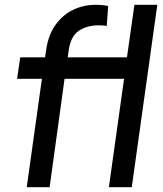

<svg xmlns="http://www.w3.org/2000/svg" viewBox="-20 -777 676 797"><path d="M91 0 154 -450H51L64 -539H167L172 -572Q181 -633 211 -674.5Q241 -716 284 -736.5Q327 -757 377 -757Q406 -757 429 -752L423 -669Q415 -671 404.5 -671.5Q394 -672 390 -672Q341 -672 307 -649Q273 -626 265 -567L261 -539H507L538 -757H633L527 0H432L495 -450H248L186 0Z"/></svg>

Font: Plus Jakarta Sans Medium
Style: Italic
Weight: 500
Italic angle: -8°
Designer: Gumpita Rahayu
Foundry: Tokotype
Version: Version 2.071; ttfautohint (v1.8.4.7-5d5b);gftools[0.9.29]